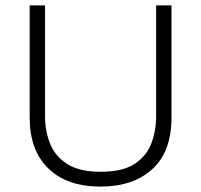

<svg xmlns="http://www.w3.org/2000/svg" viewBox="-20 -680 746 712"><path d="M353 12Q229 12 159.5 -55Q90 -122 90 -245V-660H147V-248Q147 -195 165.5 -148Q184 -101 229 -72Q274 -43 353 -43Q435 -43 479.5 -72.5Q524 -102 541.5 -149Q559 -196 559 -248V-660H616V-245Q616 -117 544.5 -52.5Q473 12 353 12Z"/></svg>

Font: Bricolage Grotesque 10pt ExtraLight
Style: Regular
Weight: 200
Designer: Mathieu Triay
Foundry: Atelier Triay
Version: Version 1.000; ttfautohint (v1.8.4.7-5d5b);gftools[0.9.32]